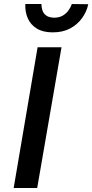

<svg xmlns="http://www.w3.org/2000/svg" viewBox="-20 -935 459 955"><path d="M167 -700 48 0H165L286 -700ZM106 -915Q104 -877 118 -844.5Q132 -812 163 -793Q194 -774 242 -774Q292 -774 328 -793Q364 -812 387.5 -844Q411 -876 419 -914L337 -915Q332 -899 320.5 -883Q309 -867 291.5 -857Q274 -847 248 -847Q223 -848 209.5 -858Q196 -868 191 -883.5Q186 -899 186 -915Z"/></svg>

Font: Jost Medium
Style: Italic
Weight: 500
Italic angle: -5°
Version: Version 3.710